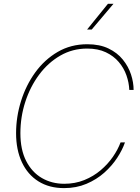

<svg xmlns="http://www.w3.org/2000/svg" viewBox="-20 -967 728 997"><path d="M312.5 9.8Q235.4 9.8 179.4 -25.4Q123.5 -60.5 93.5 -124.8Q63.5 -189 63.5 -275.4Q63.5 -359.9 89.1 -441.9Q114.7 -523.9 162.8 -590.6Q210.9 -657.2 279.3 -697.3Q347.7 -737.3 433.1 -737.3Q497.6 -737.3 543.2 -715.3Q588.9 -693.4 617.7 -657.7Q646.5 -622.1 660.2 -580.6Q673.8 -539.1 673.8 -500H651.4Q649.9 -537.6 636.7 -575.4Q623.5 -613.3 596.9 -644.8Q570.3 -676.3 529.5 -695.6Q488.8 -714.8 432.6 -714.8Q356.4 -714.8 293 -678.2Q229.5 -641.6 183.1 -579.1Q136.7 -516.6 111.3 -438Q85.9 -359.4 85.9 -275.4Q85.9 -189.5 116 -130.9Q146 -72.3 197.5 -42.5Q249 -12.7 313.5 -12.7Q370.1 -12.7 417.7 -32Q465.3 -51.3 502.7 -83Q540 -114.7 566.2 -152.6Q592.3 -190.4 606 -227.5H628.9Q615.7 -189 588.6 -147.5Q561.5 -106 521.5 -70.3Q481.4 -34.7 429 -12.5Q376.5 9.8 312.5 9.8ZM432.1 -813.5 540.5 -947.3H569.3L456.1 -813.5Z"/></svg>

Font: Inter 24pt Thin
Style: Italic
Weight: 250
Italic angle: -9.3988°
Version: Version 4.001;git-66647c0bb